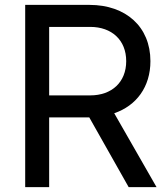

<svg xmlns="http://www.w3.org/2000/svg" viewBox="-20 -765 688 785"><path d="M83 0H181V-285H345L506 0H620L447 -302C538 -333 595 -410 595 -515C595 -656 494 -745 346 -745H83ZM181 -375V-655H349C437 -655 496 -601 496 -515C496 -429 437 -375 349 -375Z"/></svg>

Font: Mluvka Medium
Style: Regular
Weight: 500
Designer: Modified by Jiří Krblich, Original typeface by Gumpita Rahayu
Foundry: Gumpita Rahayu & Jiří Krblich
Version: Version 2.000;Glyphs 3.1.1 (3134)